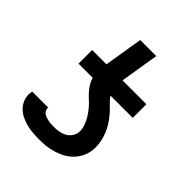

<svg xmlns="http://www.w3.org/2000/svg" viewBox="-203 -867 1006 1006"><g transform="rotate(45 300.0 -363.5)"><path d="M251 8Q226 8 201 6Q176 4 152.5 -2.5Q129 -9 108 -20Q87 -31 71.5 -48.5Q56 -66 48.5 -89.5Q41 -113 46 -139L47 -144H166L165 -143Q164 -133 168.5 -124Q173 -115 181 -109.5Q189 -104 199 -101Q209 -98 219 -96Q229 -94 239.5 -93.5Q250 -93 260 -93Q277 -93 294.5 -96Q312 -99 328 -107Q344 -115 355.5 -130Q367 -145 370 -162Q373 -183 367.5 -202Q362 -221 353.5 -238Q345 -255 334 -270.5Q323 -286 310.5 -300Q298 -314 284 -326.5Q270 -339 257.5 -353.5Q245 -368 235 -384Q225 -400 220 -419H115V-520H221L256 -735H375L340 -520H517V-419H352Q362 -403 376.5 -389.5Q391 -376 404.5 -361.5Q418 -347 430 -331.5Q442 -316 452 -299.5Q462 -283 469.5 -264.5Q477 -246 482 -226.5Q487 -207 488.5 -186.5Q490 -166 487 -145Q483 -120 471 -96.5Q459 -73 440 -54.5Q421 -36 398 -24Q375 -12 350 -4.5Q325 3 300.5 5.5Q276 8 251 8Z"/></g></svg>

Font: Iosevka Extended Oblique
Style: Bold
Weight: 700
Width: 7
Italic angle: -9°
Monospace: yes
Designer: Belleve Invis
Foundry: Belleve Invis
Version: Version 32.5.0; ttfautohint (v1.8.4)